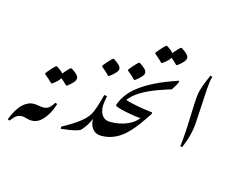

<svg xmlns="http://www.w3.org/2000/svg" viewBox="-175 -1389 2322 1930"><g transform="rotate(15 986.5 -423.5)"><path d="M134.3 15.6Q100.1 15.6 75.4 32.5Q50.8 49.3 20 91.3L0 81.5Q45.9 -33.2 99.9 -84.2Q153.8 -135.3 214.4 -135.3Q239.7 -135.3 265.6 -129.9Q296.9 -125 314.5 -125Q347.2 -125 347.2 -93.3Q347.2 -43 312 -4.9Q276.9 33.2 230.5 33.2Q211.9 33.2 183.6 25.4Q149.4 15.6 134.3 15.6ZM164.6 -535.2ZM91.3 -353.5ZM67.9 241.7Z M245.1 -454.6V-463.4Q257.8 -481.4 289.3 -516.6Q320.8 -551.8 332.5 -559.1H341.3Q391.1 -528.3 409.7 -503.4Q421.9 -519 446.3 -545.4Q470.7 -571.8 480 -577.6H488.8Q527.3 -552.7 547.1 -533.4Q566.9 -514.2 566.9 -493.2Q566.9 -456.1 486.8 -397.9H478Q444.3 -432.1 414.6 -456.1Q399.4 -424.8 336.9 -379.9H328.1Q284.7 -422.9 245.1 -454.6ZM405.3 -479ZM405.3 -648.4ZM405.3 -376Z M440.4 -194.3Q419.4 -125 387.7 -74Q356 -22.9 318.4 5.1Q280.8 33.2 232.9 33.2Q214.8 33.2 206.3 25.4Q197.8 17.6 197.8 2.4Q197.8 -47.9 232.7 -86.4Q267.6 -125 314.9 -125Q348.1 -125 371.8 -143.6Q395.5 -162.1 419.4 -201.7ZM405.3 -479ZM381.8 285.6ZM466.8 198.2ZM230.5 33.2ZM452.6 -383.3ZM366.7 23.4Z M779.3 -675.3V-684.1Q791.5 -702.6 822.8 -737.3Q854 -772 866.2 -779.8H875Q912.6 -755.9 932.9 -735.8Q953.1 -715.8 953.1 -695.3Q953.1 -660.2 870.6 -600.6H861.8Q819.8 -643.6 779.3 -675.3ZM866.2 -689.9ZM866.2 -850.1Z M903.8 -399.9 892.6 -332Q889.6 -314 889.6 -296.9Q889.6 -231.9 918.2 -195.1Q946.8 -158.2 998.5 -158.2Q1020.5 -158.2 1031.5 -142.3Q1042.5 -126.5 1042.5 -101.1Q1042.5 -52.7 1014.9 -26.4Q987.3 0 949.7 0Q892.6 0 859.9 -39.6Q827.1 -79.1 827.1 -140.6H825.7Q799.3 -72.8 740.2 -7.8Q721.2 5.4 680.2 15.4Q639.2 25.4 540 37.1L538.1 15.1Q635.7 -37.1 710.9 -93.3Q786.1 -149.4 814.7 -215.3Q843.3 -281.2 874 -404.3ZM866.2 -689.9ZM743.7 -673.3ZM741.2 264.6ZM771 26.4Z M1040.5 -704.1V-712.9Q1052.7 -731.4 1084 -766.1Q1115.2 -800.8 1127.4 -808.6H1136.2Q1173.8 -784.7 1194.1 -764.6Q1214.4 -744.6 1214.4 -724.1Q1214.4 -689 1131.8 -629.4H1123Q1081.1 -672.4 1040.5 -704.1ZM1127.4 -718.8ZM1127.4 -878.9Z M1014.6 -336.4Q1024.4 -367.2 1042 -400.1Q1059.6 -433.1 1076.2 -433.1Q1098.1 -431.6 1099.1 -417.5V-414.1Q1123.5 -404.3 1198.7 -388.4Q1273.9 -372.6 1342.8 -364.7Q1366.2 -362.3 1383.8 -359.4L1385.7 -347.2Q1293.5 -204.6 1228 -134.3Q1162.6 -64 1094 -32Q1025.4 0 949.7 0Q907.7 -1 907.7 -57.1Q907.7 -104.5 934.8 -131.3Q961.9 -158.2 1000 -158.2Q1103.5 -158.2 1187 -196.8Q1252 -227.5 1286.1 -274.4Q1243.2 -274.4 1152.8 -292Q1058.6 -309.6 1022.5 -327.1ZM1127.4 -718.8ZM1059.6 -819.3ZM1283.7 151.4ZM1048.8 -412.1ZM1186 175.8ZM1084 -819.3Z M1261.2 -939.5V-948.2Q1273.9 -966.3 1305.4 -1001.5Q1336.9 -1036.6 1348.6 -1043.9H1357.4Q1407.2 -1013.2 1425.8 -988.3Q1438 -1003.9 1462.4 -1030.3Q1486.8 -1056.6 1496.1 -1062.5H1504.9Q1543.5 -1037.6 1563.2 -1018.3Q1583 -999 1583 -978Q1583 -940.9 1502.9 -882.8H1494.1Q1460.4 -917 1430.7 -940.9Q1415.5 -909.7 1353 -864.7H1344.2Q1300.8 -907.7 1261.2 -939.5ZM1421.4 -963.9ZM1421.4 -1133.3ZM1421.4 -860.8Z M1050.8 -366.2Q1046.4 -366.2 1041 -369.4Q1035.6 -372.6 1035.6 -378.9Q1035.6 -397.9 1074 -450.2Q1112.3 -502.4 1176 -550.8Q1239.7 -599.1 1332 -645Q1424.3 -690.9 1563 -737.3L1567.4 -728.5Q1564 -714.4 1544.9 -682.4Q1525.9 -650.4 1515.6 -635.3L1443.4 -612.3Q1158.7 -519.5 1090.3 -396.5Q1074.2 -366.2 1050.8 -366.2ZM1421.4 -963.9ZM1048.8 -412.1ZM1526.9 -206.5ZM1354 -533.2Z M1744.6 -106.4Q1754.4 -150.4 1762.2 -295.4L1772 -543.9Q1775.4 -620.6 1781 -657Q1786.6 -693.4 1803.5 -742.2Q1820.3 -791 1855.5 -869.1L1876.5 -861.3Q1859.9 -820.8 1852.1 -659.2L1835.9 -377Q1829.1 -248 1766.6 -101.1ZM1854.5 -1103ZM1855.5 -997.6ZM1746.6 58.1Z"/></g></svg>

Font: Noto Nastaliq Urdu
Style: Regular
Weight: 400
Designer: Monotype Design Team
Foundry: Monotype Imaging Inc.
Version: Version 1.02 uh